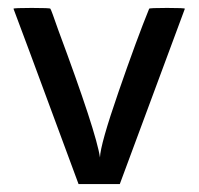

<svg xmlns="http://www.w3.org/2000/svg" viewBox="-20 -464 501 484"><path d="M178 0Q15 -441 14 -442Q14 -444 60 -444Q107 -444 107 -442Q109 -440 127 -388Q223 -130 232 -67Q233 -100 279 -233Q325 -366 356 -442Q356 -444 401 -444Q446 -444 446 -442L282 0Z"/></svg>

Font: KaTeX_SansSerif
Style: Regular
Weight: 400
Version: Version 1.1; ttfautohint (v1.3)